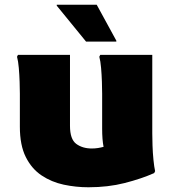

<svg xmlns="http://www.w3.org/2000/svg" viewBox="-20 -780 732 812"><path d="M354 12Q301 12 249.5 1Q198 -10 156 -38Q114 -66 89 -116Q64 -166 64 -244V-384Q64 -404 63 -434Q62 -464 59.5 -493Q57 -522 52 -540L56 -548H276V-248Q276 -191 302.5 -171.5Q329 -152 368 -152Q382 -152 394.5 -154Q407 -156 418 -159Q412 -189 412 -236V-384Q412 -404 411 -434Q410 -464 407.5 -493Q405 -522 400 -540L404 -548H624V-216Q624 -196 625 -165Q626 -134 629 -104Q632 -74 636 -56L632 -48Q578 -24 507.5 -6Q437 12 354 12ZM344 -604 220 -756V-760H389L472 -608V-604Z"/></svg>

Font: Kufam Black
Style: Regular
Weight: 900
Designer: Wael Morcos, Artur Schmal
Foundry: Original Type
Version: Version 1.301; ttfautohint (v1.8.3)